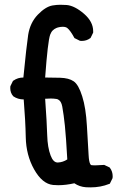

<svg xmlns="http://www.w3.org/2000/svg" viewBox="-20 -788 540 822"><path d="M370.6 -81.1Q376.5 -80.1 388.4 -80.1Q400.4 -80.1 426.3 -82L449.7 -70.8L450.7 -69.3Q462.4 -53.7 462.4 -33.2Q462.4 -30.3 461.9 -25.4L450.2 -1.5L447.3 -0.5Q410.6 14.2 367.7 14.2Q357.9 14.2 348.1 13.7Q320.3 11.7 298.3 -3.4Q261.7 4.9 229.5 4.9Q218.3 4.9 207.5 3.9Q161.1 -0.5 126 -63Q91.8 -124 90.3 -200.2Q88.9 -271 81.5 -362.3Q56.2 -362.3 36.6 -376Q23.9 -390.6 23.9 -411.1Q23.9 -414.1 24.4 -418.9L35.6 -441.9L37.6 -442.9Q56.2 -456.1 80.1 -456.1Q93.3 -590.3 100.6 -638.7Q108.9 -690.9 141.8 -725.1Q174.8 -759.3 204.6 -764.6Q222.7 -767.6 238 -767.6Q253.4 -767.6 265.6 -766.6Q300.3 -763.2 340.3 -728.5Q378.9 -694.8 378.9 -654.3Q378.9 -652.3 378.9 -648.4L367.7 -625.5L366.2 -624.5Q350.6 -612.8 330.1 -612.8Q327.1 -612.8 322.3 -613.3L298.8 -625Q281.2 -657.7 268.1 -668Q261.2 -673.3 249 -673.3Q240.7 -673.3 232.9 -671.6Q225.1 -669.9 221.2 -668Q212.9 -664.6 206.1 -658Q199.2 -651.4 194.8 -639.6Q184.6 -611.3 173.3 -456.1Q206.1 -456.1 237.3 -455.1Q274.9 -454.1 295.4 -439.9Q316.4 -425.8 332 -375.5Q347.7 -326.7 352.1 -248.5L359.4 -123.5Q360.8 -96.2 366.2 -85.9Q367.7 -83 369.1 -82ZM226.6 -92.3Q227.5 -92.3 228 -92.3Q249.5 -93.3 268.1 -105.5Q262.7 -202.6 257.8 -249.8Q252.9 -296.9 246.6 -331.5Q242.2 -355.5 229 -361.8Q225.6 -363.8 221.7 -364.3Q209.5 -366.2 197.3 -366.2Q185.1 -366.2 173.3 -365.2Q180.7 -261.2 182.1 -209Q183.6 -156.7 196.8 -122.1Q208 -92.3 226.6 -92.3Z"/></svg>

Font: Bakudai
Style: Bold
Weight: 700
Version: Version 1.48